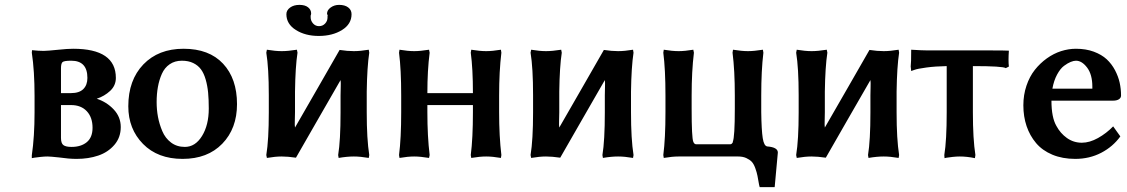

<svg xmlns="http://www.w3.org/2000/svg" viewBox="-20 -639 4603 784"><path d="M229 -258.8H270Q303.7 -258.8 320.3 -275.4Q336.9 -292 336.9 -320.8Q336.9 -391.1 271 -391.1Q241.7 -391.1 235.4 -385.5Q229 -379.9 229 -359.9ZM229 -210V-76.2Q229 -53.7 239 -46.4Q249 -39.1 272 -39.1Q311 -39.1 334.5 -58.6Q357.9 -78.1 357.9 -117.2Q357.9 -159.7 334.5 -184.8Q311 -210 270 -210ZM293 9.8Q261.2 9.8 221.2 3.9Q185.1 0 173.8 0Q162.1 0 146.2 1.7Q130.4 3.4 120.1 4.9L109.9 6.8V-4.9Q121.1 -81.5 121.1 -180.2V-247.1Q121.1 -349.6 109.9 -423.8L110.8 -434.1Q137.7 -431.2 158.2 -431.2Q171.9 -431.2 219.2 -436Q255.4 -439.9 278.8 -439.9Q453.1 -439.9 453.1 -320.8Q453.1 -289.6 429.7 -267.8Q406.2 -246.1 375 -235.8Q415.5 -222.7 444.3 -192.1Q473.1 -161.6 473.1 -120.1Q473.1 -77.6 447 -47.4Q420.9 -17.1 381.1 -3.7Q341.3 9.8 293 9.8Z M503.9 -205.1Q503.9 -312 565.4 -376Q627 -439.9 729.5 -439.9Q834 -439.9 890.9 -378.9Q947.8 -317.9 947.8 -213.9Q947.8 -114.3 887.7 -52.2Q827.6 9.8 725.6 9.8Q624 9.8 564 -51.3Q503.9 -112.3 503.9 -205.1ZM722.7 -391.1Q693.8 -391.1 672.9 -376.7Q651.9 -362.3 640.9 -337.4Q629.9 -312.5 624.8 -283.9Q619.6 -255.4 619.6 -222.2Q619.6 -191.4 625 -162.1Q630.4 -132.8 642.6 -103.8Q654.8 -74.7 678.5 -56.9Q702.1 -39.1 734.9 -39.1Q777.3 -39.1 804.9 -83.7Q832.5 -128.4 832.5 -195.8Q832.5 -232.9 829.8 -261Q827.1 -289.1 819.8 -314.5Q812.5 -339.8 800.5 -356Q788.6 -372.1 769 -381.6Q749.5 -391.1 722.7 -391.1Z M1077.6 -250Q1077.6 -361.8 1067.4 -423.8L1069.8 -436Q1104 -430.2 1130.4 -430.2Q1156.7 -430.2 1192.4 -436L1194.8 -423.8Q1186 -366.2 1184.6 -265.1V-180.2Q1184.6 -163.6 1183.8 -145.3Q1183.1 -127 1184.6 -118.2Q1218.3 -176.3 1280.5 -284.9Q1342.8 -393.6 1366.7 -435.1Q1398.4 -430.2 1424.8 -430.2Q1451.7 -430.2 1485.8 -436L1487.8 -423.8Q1479 -366.2 1477.5 -265.1V-180.2Q1477.5 -71.3 1487.8 -5.9L1485.8 5.9Q1451.7 0 1424.8 0Q1397 0 1362.8 5.9L1360.8 -5.9Q1370.6 -64.9 1370.6 -180.2V-250Q1370.6 -264.6 1371.3 -283.7Q1372.1 -302.7 1370.6 -312Q1336.9 -253.9 1274.7 -145.3Q1212.4 -36.6 1188.5 4.9Q1155.3 0 1130.4 0Q1104 0 1069.8 5.9L1067.4 -5.9Q1077.6 -67.9 1077.6 -180.2ZM1415.5 -581.1Q1415.5 -540.5 1376.5 -516.4Q1337.4 -492.2 1281.7 -492.2Q1226.6 -492.2 1188 -516.6Q1149.4 -541 1149.4 -581.1Q1149.4 -597.2 1164.6 -608.2Q1179.7 -619.1 1202.6 -619.1Q1225.6 -619.1 1238 -609.1Q1250.5 -599.1 1250.5 -584Q1250.5 -580.1 1248.5 -575.2V-568.8Q1248.5 -554.2 1258.3 -543.2Q1268.1 -532.2 1282.7 -532.2Q1297.4 -532.2 1307.4 -542.7Q1317.4 -553.2 1317.4 -567.9V-575.2H1318.8Q1315.4 -581.1 1315.4 -583Q1315.4 -597.7 1330.3 -608.4Q1345.2 -619.1 1364.7 -619.1Q1388.2 -619.1 1401.9 -608.6Q1415.5 -598.1 1415.5 -581.1Z M1911.1 -181.2V-210H1725.1V-181.2Q1725.1 -82 1734.4 -5.9L1731.9 5.9Q1696.3 0 1671.4 0Q1645.5 0 1611.3 5.9L1609.4 -5.9Q1618.2 -74.2 1618.2 -181.2V-249Q1618.2 -355.5 1609.4 -423.8L1611.3 -436Q1645.5 -430.2 1671.4 -430.2Q1696.3 -430.2 1731.9 -436L1734.4 -423.8Q1725.1 -351.6 1725.1 -258.8H1911.1Q1911.1 -358.4 1902.3 -423.8L1904.3 -436Q1939 -430.2 1965.3 -430.2Q1991.2 -430.2 2025.4 -436L2027.3 -423.8Q2018.1 -347.7 2018.1 -249V-181.2Q2018.1 -82 2027.3 -5.9L2025.4 5.9Q1991.2 0 1965.3 0Q1939 0 1904.3 5.9L1902.3 -5.9Q1911.1 -74.2 1911.1 -181.2Z M2156.7 -250Q2156.7 -361.8 2146.5 -423.8L2148.9 -436Q2183.1 -430.2 2209.5 -430.2Q2235.8 -430.2 2271.5 -436L2273.9 -423.8Q2265.1 -366.2 2263.7 -265.1V-180.2Q2263.7 -163.6 2262.9 -145.3Q2262.2 -127 2263.7 -118.2Q2297.4 -176.3 2359.6 -284.9Q2421.9 -393.6 2445.8 -435.1Q2477.5 -430.2 2503.9 -430.2Q2530.8 -430.2 2564.9 -436L2566.9 -423.8Q2558.1 -366.2 2556.6 -265.1V-180.2Q2556.6 -71.3 2566.9 -5.9L2564.9 5.9Q2530.8 0 2503.9 0Q2476.1 0 2441.9 5.9L2439.9 -5.9Q2449.7 -64.9 2449.7 -180.2V-250Q2449.7 -264.6 2450.4 -283.7Q2451.2 -302.7 2449.7 -312Q2416 -253.9 2353.8 -145.3Q2291.5 -36.6 2267.6 4.9Q2234.4 0 2209.5 0Q2183.1 0 2148.9 5.9L2146.5 -5.9Q2156.7 -67.9 2156.7 -180.2Z M2697.3 -181.2V-249Q2697.3 -355.5 2688.5 -423.8L2690.4 -436Q2724.6 -430.2 2751.5 -430.2Q2776.4 -430.2 2811 -436L2813.5 -423.8Q2804.2 -347.7 2804.2 -249V-194.8Q2804.2 -76.2 2811 -60.1Q2814.9 -49.8 2823.2 -49.8H2961.4Q2969.2 -49.8 2973.1 -60.1H2972.2Q2980.5 -79.1 2980.5 -195.8V-249Q2980.5 -351.6 2971.2 -423.8L2973.1 -436Q3008.8 -430.2 3034.2 -430.2Q3059.1 -430.2 3095.2 -436L3097.2 -423.8Q3088.4 -351.6 3088.4 -249V-181.2Q3089.4 -107.4 3094.5 -75Q3099.6 -42.5 3113.3 -41Q3156.2 -37.6 3156.2 -16.1L3144 117.2Q3144 118.2 3143.6 121.3Q3143.1 124.5 3143.1 125H3082L3080.1 117.2V118.2Q3075.7 92.8 3073 78.9Q3070.3 64.9 3064 47.4Q3057.6 29.8 3049.3 21.2Q3041 12.7 3027.1 6.3Q3013.2 0 2994.1 0H2751.5Q2724.6 0 2690.4 5.9L2688.5 -5.9Q2697.3 -74.2 2697.3 -181.2Z M3241.2 -250Q3241.2 -361.8 3231 -423.8L3233.4 -436Q3267.6 -430.2 3293.9 -430.2Q3320.3 -430.2 3356 -436L3358.4 -423.8Q3349.6 -366.2 3348.1 -265.1V-180.2Q3348.1 -163.6 3347.4 -145.3Q3346.7 -127 3348.1 -118.2Q3381.8 -176.3 3444.1 -284.9Q3506.3 -393.6 3530.3 -435.1Q3562 -430.2 3588.4 -430.2Q3615.2 -430.2 3649.4 -436L3651.4 -423.8Q3642.6 -366.2 3641.1 -265.1V-180.2Q3641.1 -71.3 3651.4 -5.9L3649.4 5.9Q3615.2 0 3588.4 0Q3560.5 0 3526.4 5.9L3524.4 -5.9Q3534.2 -64.9 3534.2 -180.2V-250Q3534.2 -264.6 3534.9 -283.7Q3535.6 -302.7 3534.2 -312Q3500.5 -253.9 3438.2 -145.3Q3376 -36.6 3352.1 4.9Q3318.8 0 3293.9 0Q3267.6 0 3233.4 5.9L3231 -5.9Q3241.2 -67.9 3241.2 -180.2Z M3835.9 -5.9Q3845.7 -64.9 3845.7 -181.2V-369.1Q3798.8 -368.2 3762.5 -363.3Q3726.1 -358.4 3713.4 -353.5L3700.7 -349.1L3698.7 -367.2Q3700.7 -381.3 3700.7 -436Q3746.1 -433.1 3768.6 -433.1H4028.8Q4082.5 -433.1 4099.6 -432.1Q4096.7 -391.1 4099.6 -367.2L4086.9 -360.8Q4074.7 -369.1 3952.6 -369.1V-181.2Q3952.6 -71.3 3962.9 -5.9L3960.9 6.8Q3928.7 0 3898.9 0Q3885.7 0 3870.1 1.7Q3854.5 3.4 3845.7 4.9L3836.9 6.8Z M4277.3 -276.9H4440.4V-285.2Q4440.4 -334.5 4419.2 -362.8Q4397.9 -391.1 4373.5 -391.1Q4364.3 -391.1 4352.1 -386.2Q4339.8 -381.3 4324.7 -370.1Q4309.6 -358.9 4296.4 -334.5Q4283.2 -310.1 4277.3 -276.9ZM4525.4 -123 4554.7 -82Q4524.4 -40 4476.6 -15.1Q4428.7 9.8 4370.6 9.8Q4318.4 9.8 4277.3 -7.3Q4236.3 -24.4 4210.7 -54.7Q4185.1 -85 4171.9 -124Q4158.7 -163.1 4158.7 -209Q4158.7 -251.5 4171.4 -289.1Q4184.1 -326.7 4205.6 -353.8Q4227.1 -380.9 4254.6 -400.6Q4282.2 -420.4 4312.7 -430.2Q4343.3 -439.9 4373.5 -439.9Q4414.1 -439.9 4446.3 -428Q4478.5 -416 4499 -397Q4519.5 -377.9 4533 -352.3Q4546.4 -326.7 4552 -301.3Q4557.6 -275.9 4557.6 -249Q4557.6 -239.3 4548.8 -233.6Q4540 -228 4525.4 -228H4273.4Q4273.4 -159.7 4293.5 -125Q4309.6 -94.7 4336.7 -75.4Q4363.8 -56.2 4397.5 -56.2Q4429.2 -56.2 4463.6 -75.4Q4498 -94.7 4525.4 -123Z"/></svg>

Font: Linear Smooth
Style: Bold
Weight: 700
Designer: Philipp H. Poll, Flanker
Foundry: Philipp H. Poll, reworked by Flanker
Version: Version 1.061 | FøM Fix